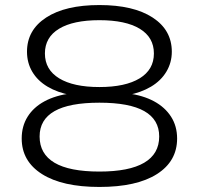

<svg xmlns="http://www.w3.org/2000/svg" viewBox="-20 -733 788 761"><path d="M374 8Q227 8 146.5 -43Q66 -94 66 -184Q66 -233 89.5 -270.5Q113 -308 156.5 -331.5Q200 -355 262 -363V-356Q208 -366 168.5 -389.5Q129 -413 108 -448.5Q87 -484 87 -528Q87 -614 163 -663.5Q239 -713 374 -713Q509 -713 585 -663.5Q661 -614 661 -528Q661 -485 639.5 -449Q618 -413 578.5 -389.5Q539 -366 486 -356V-363Q547 -355 590.5 -331.5Q634 -308 658 -270.5Q682 -233 682 -184Q682 -94 602 -43Q522 8 374 8ZM374 -53Q492 -53 551.5 -88Q611 -123 611 -192Q611 -259 552 -292.5Q493 -326 374 -326Q255 -326 196 -292.5Q137 -259 137 -192Q137 -123 196 -88Q255 -53 374 -53ZM374 -388Q477 -388 533.5 -422.5Q590 -457 590 -521Q590 -585 534 -619Q478 -653 374 -653Q270 -653 214 -619Q158 -585 158 -521Q158 -457 214.5 -422.5Q271 -388 374 -388Z"/></svg>

Font: Nunito Sans 10pt Expanded Light
Style: Regular
Weight: 300
Width: 7
Designer: Vernon Adams
Foundry: Vernon Adams
Version: Version 3.101;gftools[0.9.27]